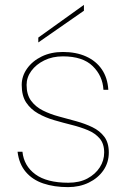

<svg xmlns="http://www.w3.org/2000/svg" viewBox="-20 -760 523 787"><path d="M259 7Q202 7 157.5 -8Q113 -23 85.5 -55.5Q58 -88 52 -138H72Q78 -80 125 -45.5Q172 -11 260 -11Q306 -11 338.5 -28.5Q371 -46 389 -74Q407 -102 407 -135Q407 -171 388.5 -192.5Q370 -214 340 -226.5Q310 -239 274 -248Q238 -257 202 -267.5Q166 -278 136 -295Q106 -312 87.5 -339.5Q69 -367 69 -412Q69 -448 91 -479Q113 -510 151 -528.5Q189 -547 238 -547Q292 -547 333 -528.5Q374 -510 397.5 -475.5Q421 -441 424 -392H404Q401 -449 360 -489Q319 -529 238 -529Q195 -529 161.5 -512.5Q128 -496 108.5 -469.5Q89 -443 89 -412Q89 -372 107.5 -347Q126 -322 156 -307Q186 -292 221.5 -282.5Q257 -273 293 -263Q329 -253 359 -238.5Q389 -224 407.5 -199.5Q426 -175 426 -135Q426 -94 404 -62Q382 -30 344 -11.5Q306 7 259 7ZM137 -606 324 -740V-716L137 -586Z"/></svg>

Font: Poppins Variable
Style: Regular
Weight: 100
Designer: Jonny Pinhorn
Foundry: Indian Type Foundry
Version: Version 6.000